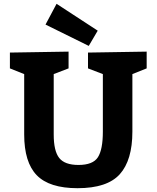

<svg xmlns="http://www.w3.org/2000/svg" viewBox="-20 -976 822 1008"><path d="M262 -587V-270Q262 -183 291 -146.5Q320 -110 392 -110Q468 -110 494 -150.5Q520 -191 520 -285V-587L442 -617V-700L750 -705V-617L675 -587V-285Q675 -135 609 -61.5Q543 12 387 12Q239 12 173 -56Q107 -124 107 -270V-587L32 -617V-700L340 -705V-617ZM446 -735 219 -847 277 -956 493 -815Z"/></svg>

Font: BitterBold
Style: Bold
Weight: 700
Designer: Sol Matas
Foundry: Sol Matas
Version: Version 001.001